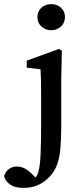

<svg xmlns="http://www.w3.org/2000/svg" viewBox="-107 -689 390 934"><path d="M7 225Q-37 225 -60 207Q-83 189 -87 168Q-81 146 -64 133.5Q-47 121 -25 121Q13 121 48 157L86 195L23 212L20 192Q40 192 55 184Q70 176 79 150Q88 119 90.5 60.5Q93 2 93 -88V-236Q93 -274 92.5 -299Q92 -324 90 -352L23 -360V-394L180 -451L194 -442L191 -314V-77Q191 -10 186.5 36.5Q182 83 169.5 115Q157 147 133 172Q105 200 75 212.5Q45 225 7 225ZM142 -542Q114 -542 94.5 -560Q75 -578 75 -606Q75 -634 94.5 -651.5Q114 -669 142 -669Q170 -669 189.5 -651.5Q209 -634 209 -606Q209 -578 189.5 -560Q170 -542 142 -542Z"/></svg>

Font: Lisu Bosa SemiBold
Style: Regular
Weight: 600
Designer: David Morse, Annie Olsen, Victor Gaultney, Frank Grießhammer (Latin)
Foundry: SIL International
Version: Version 2.000